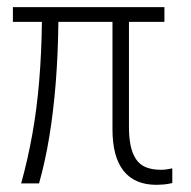

<svg xmlns="http://www.w3.org/2000/svg" viewBox="-20 -512 533 536"><path d="M417 4Q356 4 325 -35Q294 -74 294 -151V-451H143Q142 -360 135.5 -279.5Q129 -199 117.5 -129.5Q106 -60 89 0H39Q57 -64 70 -136Q83 -208 89.5 -287Q96 -366 97 -451H16V-492H439V-451H340V-157Q340 -129 344.5 -106.5Q349 -84 359.5 -68Q370 -52 387.5 -45Q405 -38 430 -38Q439 -38 447.5 -39.5Q456 -41 461 -42V-1Q449 2 437 3Q425 4 417 4Z"/></svg>

Font: Nunito Sans 7pt Condensed ExtraLight
Style: Regular
Weight: 250
Width: 3
Designer: Vernon Adams
Foundry: Vernon Adams
Version: Version 3.101;gftools[0.9.27]